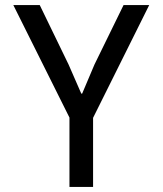

<svg xmlns="http://www.w3.org/2000/svg" viewBox="-20 -736 640 756"><path d="M259 -262 32.5 -716H136.5L250 -482L300 -367.5H303.5L352 -482L466.5 -716H567.5L341.5 -262ZM253.5 0V-313.5H346.5V0Z"/></svg>

Font: Google Sans Code
Style: Regular
Weight: 400
Monospace: yes
Designer: Google Sans Code Authors
Foundry: Google LLC
Version: Version 6.000